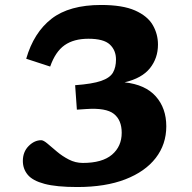

<svg xmlns="http://www.w3.org/2000/svg" viewBox="-20 -740 771 773"><path d="M289.5 -298.5 282.5 -397Q351.5 -402 387 -414.2Q422.5 -426.5 434.8 -447.8Q447 -469 447 -500.5Q447 -537.5 422.2 -560.8Q397.5 -584 336 -584Q277 -584 240 -558Q203 -532 182 -472L85.5 -503.5Q116 -609 187.5 -664.5Q259 -720 387 -720Q473.5 -720 523.8 -697.8Q574 -675.5 595 -639.2Q616 -603 616 -560.5Q616 -506 583.8 -465.5Q551.5 -425 481.5 -408.5Q565 -399.5 607.2 -352Q649.5 -304.5 649.5 -231.5Q649.5 -159 607 -104Q564.5 -49 484.5 -18Q404.5 13 291.5 13Q207 13 159.2 0.2Q111.5 -12.5 91.8 -36.2Q72 -60 72 -92Q72 -128.5 95.2 -152Q118.5 -175.5 146 -175.5Q155 -175.5 171.2 -161.8Q187.5 -148 209 -129.8Q230.5 -111.5 257 -97.8Q283.5 -84 313.5 -84Q391.5 -84 430.8 -117.2Q470 -150.5 470 -205.5Q470 -256.5 438.5 -281.5Q407 -306.5 327 -301Z"/></svg>

Font: Newsreader 6pt
Style: Bold
Weight: 700
Designer: Hugues Gentile
Foundry: Production Type
Version: Version 1.003; ttfautohint (v1.8.3)